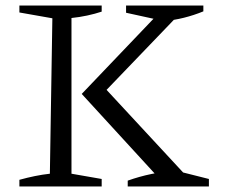

<svg xmlns="http://www.w3.org/2000/svg" viewBox="-20 -673 811 693"><path d="M50 0V-24Q79 -32 106 -37.5Q133 -43 160 -46L169 -607L50 -628V-653H347V-631Q323 -623 295 -617Q267 -611 238 -608V-46L347 -27V0ZM441 0V-21Q483 -36 526.5 -45Q570 -54 615 -57L734 -27V0ZM572 -597 435 -627V-653H714V-632Q680 -618 644 -609Q608 -600 572 -597ZM341 -324 343 -372 659 -31V-10H572L275 -334L570 -643H633V-628Z"/></svg>

Font: Piazzolla Thin Light
Style: Regular
Weight: 300
Version: Version 2.005